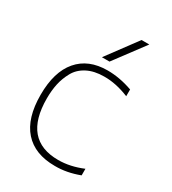

<svg xmlns="http://www.w3.org/2000/svg" viewBox="-185 -851 863 962"><g transform="rotate(30 246.0 -370.0)"><path d="M261.7 -578.1H217.8L346.7 -752H391.6ZM82 -261.7Q82 -22.5 285.2 -22.5Q353.5 -22.5 425.8 -52.7V-14.6Q353.5 12.7 285.2 11.7Q168.9 11.7 107.4 -57.6Q45.9 -127 45.9 -261.7Q45.9 -394.5 106 -464.8Q166 -535.2 276.4 -535.2Q346.7 -535.2 420.9 -508.8V-469.7Q344.7 -501 276.4 -500Q219.7 -500 179.2 -479Q138.7 -458 118.7 -421.4Q98.6 -384.8 90.3 -346.2Q82 -307.6 82 -261.7Z"/></g></svg>

Font: Gen Shin Gothic ExtraLight
Style: Regular
Weight: 100
Designer: [Source Han Sans]
Ryoko NISHIZUKA  (kana & ideographs); Paul D. Hunt (Latin, Greek & Cyrillic); Wenlong ZHANG  (bopomofo
Version: Version 1.002.20150607